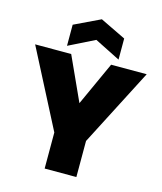

<svg xmlns="http://www.w3.org/2000/svg" viewBox="-136 -1053 973 1152"><g transform="rotate(15 350.5 -477.0)"><path d="M4 -705H228L352 -433L476 -705H697L449 -224V0H252V-224ZM511 -746 352 -826 191 -746V-877L352 -954L511 -877Z"/></g></svg>

Font: SVN-Poppins ExtraBold
Style: Regular
Weight: 800
Designer: Ninad Kale (Devanagari), Jonny Pinhorn (Latin)
Foundry: Indian Type Foundry
Version: Version 3.002 2017; ttfautohint (v1.8.3)